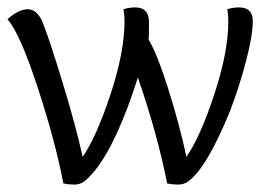

<svg xmlns="http://www.w3.org/2000/svg" viewBox="-23 -495 736 518"><path d="M622 -475Q659 -475 659 -438Q659 -401 641.5 -333Q624 -265 599 -199Q535 -41 484 -5Q472 3 457.5 3Q443 3 428 0Q402 -132 349 -286Q294 -112 234 -36Q215 -13 203.5 -5Q192 3 177.5 3Q163 3 148 0Q126 -115 78 -261Q30 -407 -3 -443Q27 -470 52 -470Q77 -470 92 -435Q110 -390 146 -272Q182 -154 200 -72Q237 -125 275 -240Q313 -355 313 -438Q313 -455 310 -470Q325 -475 342 -475Q379 -475 379 -435Q379 -395 378 -388Q401 -350 431 -255Q461 -160 480 -72Q517 -125 555 -240Q593 -355 593 -438Q593 -455 590 -470Q605 -475 622 -475Z"/></svg>

Font: Overlock Mod
Style: Regular
Weight: 400
Designer: Dario Muhafara
Foundry: Dario Manuel Muhafara
Version: Version 1.001